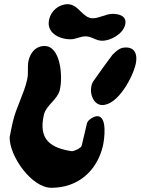

<svg xmlns="http://www.w3.org/2000/svg" viewBox="-20 -820 669 914"><path d="M387 -647C418 -647 435 -626 467 -626C506 -626 566 -658 576 -703C585 -744 547 -754 516 -754C484 -754 453 -733 422 -733C372 -733 355 -800 302 -800C260 -800 223 -768 214 -728C199 -665 260 -633 316 -633C340 -633 363 -647 387 -647ZM415 -410C406 -372 426 -320 467 -320C542 -320 612 -453 626 -515C635 -555 626 -594 580 -594C553 -594 540 -583 516 -560C502 -542 441 -458 429 -440C419 -427 418 -422 415 -410ZM26 -167C24 -79 129 74 225 74C351 74 442 -6 470 -126C477 -157 492 -267 443 -267C428 -267 398 -250 394 -233L369 -127C366 -114 333 -101 323 -100C224 -115 161 -153 189 -274C200 -320 254 -345 265 -393C280 -458 268 -601 192 -601C149 -601 125 -569 116 -532C109 -500 117 -473 109 -440C94 -373 57 -309 41 -240C38 -229 28 -178 26 -167Z"/></svg>

Font: Charger
Style: OversprayIt
Weight: 400
Designer: Jasper
Foundry: Cannot Into Space Fonts
Version: Version 0.980